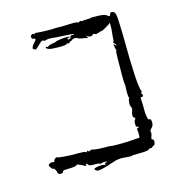

<svg xmlns="http://www.w3.org/2000/svg" viewBox="-81 -801 572 627"><g transform="rotate(-15 205.5 -488.0)"><path d="M286 -732Q314 -732 323 -730Q332 -728 336 -724Q342 -719 344 -723Q347 -729 346 -730L350 -732H352Q362 -732 364.5 -718.5Q367 -705 368 -647Q369 -474 379 -459Q380 -456 377 -451Q375 -448 375 -448Q375 -448 377 -449Q380 -448 380 -445Q380 -442 379 -440Q378 -438 375 -439Q372 -440 371 -437.5Q370 -435 371 -428Q372 -421 372 -388Q374 -363 378 -362Q385 -364 386 -354Q388 -341 380 -333Q372 -326 374 -321Q376 -316 372 -306Q368 -297 373 -296Q378 -294 377 -285.5Q376 -277 371 -275Q365 -273 365 -271Q365 -268 361 -270Q358 -271 352 -267Q348 -263 320 -263Q294 -263 292 -261Q291 -260 273 -262Q251 -265 231 -258Q178 -239 170 -245Q165 -248 165 -251Q165 -255 182 -257Q199 -259 202 -255Q203 -253 203.5 -253.5Q204 -254 203 -257Q201 -262 205 -262Q210 -262 210 -264Q210 -265 206 -265.5Q202 -266 196.5 -265Q191 -264 189 -263Q186 -262 186 -264Q186 -266 170 -266Q154 -265 150 -269Q144 -277 141 -274Q141 -273 142 -271Q144 -268 141 -268Q139 -269 125 -276Q112 -282 112 -280Q113 -279 109 -277Q97 -274 75 -274Q63 -274 63 -269Q63 -265 54 -265Q45 -266 45 -272Q44 -281 36 -288Q36 -283 28 -293Q24 -298 24 -301Q24 -305 30.5 -307.5Q37 -310 42 -308Q45 -306 45 -311Q45 -314 50 -318Q55 -322 57 -320Q59 -318 85.5 -316Q112 -314 128 -315Q150 -315 152 -312Q153 -309 156 -313Q159 -318 161 -313Q162 -310 166 -313Q170 -317 182 -313Q194 -311 215 -311Q237 -311 237 -310Q238 -309 266.5 -309Q295 -309 313 -311Q321 -312 332 -312Q335 -312 334 -330Q334 -335 333.5 -337.5Q333 -340 333 -342Q333 -344 333.5 -344Q334 -344 335 -344Q339 -342 339 -345Q339 -349 335 -349Q331 -349 331 -359.5Q331 -370 335 -374Q339 -378 334 -380Q326 -383 333 -404Q336 -410 333 -416Q328 -424 332 -442Q333 -446 334 -445Q335 -445 335 -445Q336 -446 334 -448Q332 -451 332 -466Q332 -481 333 -488Q333 -489 332.5 -491Q332 -493 332 -494Q331 -498 331 -525.5Q331 -553 331.5 -579.5Q332 -606 333 -606Q336 -606 334 -609Q333 -610 331 -622Q330 -629 330.5 -629.5Q331 -630 334 -626Q339 -621 339 -623Q339 -626 334 -631Q329 -636 331 -636Q334 -636 334 -647Q334 -650 334.5 -655.5Q335 -661 336 -669Q337 -677 337 -681V-700Q336 -698 321 -689Q306 -680 304 -681Q300 -681 293 -678Q283 -674 278 -678Q273 -680 273 -677Q273 -675 270 -674Q261 -671 253 -678Q250 -680 249.5 -680Q249 -680 251 -678Q257 -672 254 -670Q254 -670 252 -671Q250 -672 237 -674Q225 -676 223 -678Q220 -681 213.5 -681Q207 -681 204 -678Q201 -675 201 -676Q199 -676 196 -674Q190 -668 187 -670Q183 -672 182 -669Q181 -666 155.5 -666Q130 -666 122 -669Q114 -672 114 -675Q114 -679 118 -677Q121 -675 124 -678Q127 -681 139 -683Q149 -684 154 -687Q156 -688 167 -689.5Q178 -691 187.5 -691Q197 -691 198 -690Q198 -687 193 -687Q188 -687 190 -684Q192 -681 196.5 -683Q201 -685 201 -689Q201 -693 209 -693Q215 -693 215 -695Q214 -696 178 -698Q170 -698 159.5 -699Q149 -700 142 -700.5Q135 -701 133 -701Q126 -701 120 -699Q115 -697 112 -700Q108 -704 94 -689Q79 -674 78 -679Q75 -682 75 -682Q72 -680 72 -683Q72 -691 81 -700Q95 -714 83 -714Q78 -714 76.5 -719.5Q75 -725 80 -728Q85 -732 88 -728Q90 -725 90 -728Q90 -732 100 -730Q107 -729 131 -728.5Q155 -728 160 -729H166Q168 -728 221 -730Q234 -730 236 -728Q238 -726 242 -729Q247 -732 249 -729Q251 -728 252 -728Q252 -730 264 -730Q278 -730 280 -731L282 -732Q284 -732 286 -732Z"/></g></svg>

Font: Strokes
Style: Regular
Weight: 400
Version: Version 1.0